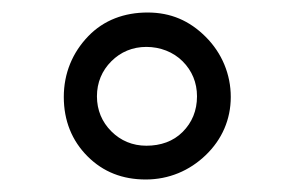

<svg xmlns="http://www.w3.org/2000/svg" viewBox="-20 -618 467 307"><path d="M214 -385C192 -385 173 -393 158 -408C143 -423 135 -442 135 -464C135 -486 143 -505 158 -520C173 -535 192 -543 214 -543C236 -543 257 -535 272 -520C287 -505 295 -486 295 -464C295 -441 287 -422 272 -407C257 -392 237 -385 214 -385ZM121 -560C96 -534 82 -501 82 -463C82 -425 95 -393 120 -368C145 -343 176 -331 213 -331C250 -331 283 -345 309 -370C335 -395 349 -427 349 -463C349 -499 335 -533 309 -559C283 -585 253 -598 216 -598C179 -598 146 -586 121 -560Z"/></svg>

Font: Iranian Sans 
Style: Regular
Weight: 400
Designer: Hooman Mehr, Hadi Navid in Neviseh Pardaz Co. Ltd. (http://nevisa.com)
Foundry: http://font-store.ir
Version: 5.0.0 build 1/7/1393